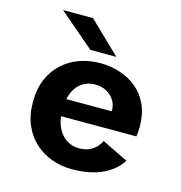

<svg xmlns="http://www.w3.org/2000/svg" viewBox="-107 -806 863 914"><g transform="rotate(15 325.0 -349.5)"><path d="M326.5 11Q276.5 11 229.8 -5.5Q183 -22 146.2 -54.8Q109.5 -87.5 88 -136.8Q66.5 -186 66.5 -251Q66.5 -316 87.8 -365Q109 -414 146 -446.8Q183 -479.5 230 -495.8Q277 -512 328 -512Q380.5 -512 427.5 -496.8Q474.5 -481.5 510.8 -451.2Q547 -421 567.8 -374.8Q588.5 -328.5 588.5 -266.5Q588.5 -255.5 587.5 -242.5Q586.5 -229.5 584.5 -219.5H181V-304.5H440.5Q440.5 -306 440.5 -307Q440.5 -308 440.5 -309.5Q440.5 -337 426.2 -359.2Q412 -381.5 387.5 -394.5Q363 -407.5 331 -407.5Q308 -407.5 286.5 -398.5Q265 -389.5 248.2 -371Q231.5 -352.5 221.5 -323Q211.5 -293.5 211.5 -252Q211.5 -201.5 227.8 -166.2Q244 -131 271.8 -112.5Q299.5 -94 335 -94Q366.5 -94 387.8 -104.8Q409 -115.5 421.8 -130.2Q434.5 -145 440 -158L568.5 -95.5Q554.5 -72 532.5 -52.8Q510.5 -33.5 480.2 -19Q450 -4.5 411.8 3.2Q373.5 11 326.5 11ZM266.5 -560.5 92 -710H239.5L394.5 -560.5Z"/></g></svg>

Font: Trispace Thin SemiBold
Style: Regular
Weight: 600
Version: Version 1.210